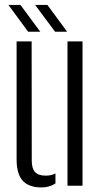

<svg xmlns="http://www.w3.org/2000/svg" viewBox="-20 -772 421 798"><path d="M49 -110V-600H111.5L112 -105Q112 -71.5 125.8 -56.8Q139.5 -42 170 -42Q193.5 -42 210.5 -51V-9.5Q185.5 7 152.5 7Q100 7 74.5 -20.8Q49 -48.5 49 -110ZM260.5 0V-600H323V0ZM97 -640 15 -751.5H65L147.5 -640ZM209 -640 126 -751.5H177L259 -640Z"/></svg>

Font: Big Shoulders Stencil Text Thin Light
Style: Regular
Weight: 300
Version: Version 2.001